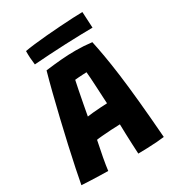

<svg xmlns="http://www.w3.org/2000/svg" viewBox="-199 -952 978 1075"><g transform="rotate(-30 290.0 -414.5)"><path d="M181.5 7.5Q165 7.5 132.5 6.5Q100 5.5 66.2 4.2Q32.5 3 11.5 1.5Q18 -35.5 30.8 -96.5Q43.5 -157.5 60 -231.5Q76.5 -305.5 95 -382.5Q113.5 -459.5 131.2 -529.8Q149 -600 164 -653Q214.5 -659.5 263.8 -663.8Q313 -668 359.5 -668Q412.5 -668 465 -661.5Q474.5 -617.5 484.5 -560.5Q494.5 -503.5 504.8 -426.2Q515 -349 525.2 -244.8Q535.5 -140.5 546 -2Q529.5 0.5 499 2.8Q468.5 5 435 6.2Q401.5 7.5 376 7.5Q374.5 -16.5 373 -51Q371.5 -85.5 370.2 -121.5Q369 -157.5 368.5 -186Q342 -185.5 309.8 -183.5Q277.5 -181.5 250.8 -179.2Q224 -177 214.5 -175Q203.5 -123.5 194.2 -73Q185 -22.5 181.5 7.5ZM235 -313.5Q246.5 -315.5 271 -317.8Q295.5 -320 322 -321.8Q348.5 -323.5 365 -324Q364 -334.5 362.8 -363.8Q361.5 -393 359.5 -427.8Q357.5 -462.5 355.8 -491.8Q354 -521 352.5 -532Q344.5 -532 328.5 -531Q312.5 -530 297.2 -529Q282 -528 276.5 -527Q272 -507.5 264.5 -469Q257 -430.5 248.8 -387.8Q240.5 -345 235 -313.5ZM506.5 -731.5Q478.5 -731.5 431.5 -730.2Q384.5 -729 329.8 -726.8Q275 -724.5 220.8 -721.2Q166.5 -718 124 -714.5Q121 -737.5 119.5 -759.8Q118 -782 118.5 -804Q141.5 -808.5 179.5 -813Q217.5 -817.5 263 -821.5Q308.5 -825.5 354 -828.5Q399.5 -831.5 438.2 -833.5Q477 -835.5 501 -835.5Z"/></g></svg>

Font: Grandstander
Style: Bold
Weight: 700
Designer: Tyler Finck
Foundry: Etcetera Type Co
Version: Version 1.200; ttfautohint (v1.8.3)